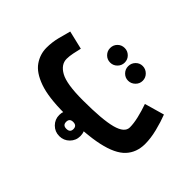

<svg xmlns="http://www.w3.org/2000/svg" viewBox="-140 -877 1320 1320"><g transform="rotate(45 520.0 -216.5)"><path d="M449 21Q654 21 772.5 -5Q891 -31 941.5 -85.5Q992 -140 992 -223Q992 -278 976 -342Q960 -406 940 -457L796 -416Q814 -365 825.5 -316Q837 -267 837 -229Q837 -178 751.5 -155Q666 -132 475 -132ZM449 21 495 -11 475 -132Q318 -132 257 -166Q196 -200 196 -255Q196 -281 202.5 -312.5Q209 -344 216 -373L81 -405Q70 -367 57 -315.5Q44 -264 44 -211Q44 -148 80.5 -95Q117 -42 205.5 -10.5Q294 21 449 21ZM601 -447Q630 -447 651.5 -468Q673 -489 673 -518Q673 -548 651.5 -569Q630 -590 601 -590Q572 -590 551.5 -569Q531 -548 531 -518Q531 -489 551.5 -468Q572 -447 601 -447ZM426 -448Q455 -448 476 -469Q497 -490 497 -519Q497 -549 476 -569.5Q455 -590 426 -590Q396 -590 375.5 -569.5Q355 -549 355 -519Q355 -490 375.5 -469Q396 -448 426 -448ZM536 157Q579 157 609 127Q639 97 639 54Q639 11 609 -19Q579 -49 536 -49Q493 -49 463 -19Q433 11 433 54Q433 97 463 127Q493 157 536 157ZM535 87Q500 87 500 54Q500 20 535 20Q571 20 571 54Q571 87 535 87Z"/></g></svg>

Font: Noto Sans Arabic Extra
Style: Regular
Weight: 800
Designer: Nadine Chahine - Monotype Design Team
Foundry: Monotype Imaging Inc.
Version: Version 1.902